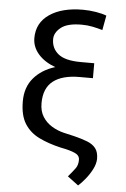

<svg xmlns="http://www.w3.org/2000/svg" viewBox="-61 -765 655 1001"><g transform="rotate(5 267.0 -264.5)"><path d="M456 -701.7 441.8 -625Q416.2 -632.5 389.2 -638Q362.2 -643.5 332.4 -643.5Q257.8 -643.5 224.1 -616.5Q190.3 -589.5 190.3 -555.4Q190.3 -507.5 226.2 -478.2Q262.1 -448.9 345.2 -448.9H414.8V-370.7H345.2Q254.6 -370.7 206.9 -333.5Q159.1 -296.2 159.1 -217.3Q159.1 -175.4 177.7 -146.3Q196.4 -117.2 226 -99.4Q255.7 -81.7 288.4 -73.9L343.8 -61.1Q384.2 -51.1 413.2 -39.8Q442.1 -28.4 457.6 -8.5Q473 11.4 473 46.9Q472.3 73.2 457.7 101.4Q443.2 129.6 423.3 153.9Q403.4 178.3 386.4 193.2L329.5 150.6Q353 122.9 366.1 105.1Q379.3 87.4 379.3 59.7Q379.3 40.5 362.6 30Q345.9 19.5 305.4 9.9L278.4 4.3Q213.8 -10.7 164.8 -34.6Q115.8 -58.6 88.4 -102.1Q61.1 -145.6 61.1 -218.8Q61.1 -292.6 102.5 -341.1Q143.8 -389.6 214.1 -411.2Q157.3 -431.8 124.8 -469.1Q92.3 -506.4 92.3 -552.6Q92.3 -632.5 157.5 -677Q222.7 -721.6 332.4 -721.6Q366.5 -721.6 400.6 -715.9Q434.7 -710.2 456 -701.7Z"/></g></svg>

Font: Inter UI
Style: Regular
Weight: 400
Designer: Rasmus Andersson
Foundry: rsms
Version: Version 2.2